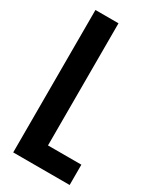

<svg xmlns="http://www.w3.org/2000/svg" viewBox="-202 -867 779 934"><g transform="rotate(30 187.0 -400.0)"><path d="M43 0V-800H172.5V-114H360V0Z"/></g></svg>

Font: Big Shoulders Display Thin ExtraBold
Style: Regular
Weight: 800
Version: Version 2.002